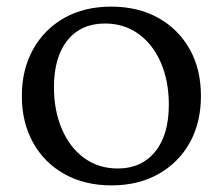

<svg xmlns="http://www.w3.org/2000/svg" viewBox="-20 -550 673 580"><path d="M317 10Q236 10 175 -24Q114 -58 80 -119Q46 -180 46 -260Q46 -340 80 -401Q114 -462 174.5 -496Q235 -530 316 -530Q397 -530 458 -496Q519 -462 553 -401.5Q587 -341 587 -260Q587 -180 553.5 -119.5Q520 -59 459 -24.5Q398 10 317 10ZM336 -41Q407 -41 448.5 -91.5Q490 -142 490 -234Q490 -305 466 -360.5Q442 -416 398.5 -447.5Q355 -479 297 -479Q225 -479 184 -428.5Q143 -378 143 -286Q143 -216 167 -160Q191 -104 234.5 -72.5Q278 -41 336 -41Z"/></svg>

Font: Hedvig Letters Serif
Style: Regular
Weight: 400
Designer: Alexander Örn & Tor Weibull
Foundry: Kanon Foundry
Version: Version 1.000